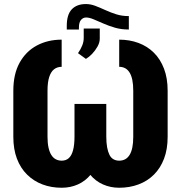

<svg xmlns="http://www.w3.org/2000/svg" viewBox="-20 -904 903 935"><path d="M605 -825.7H607.4V-760.3H605.5Q570.8 -760.3 540.3 -769Q509.8 -777.8 483.2 -789.6Q456.5 -801.3 435.5 -810.1Q414.6 -818.8 399.4 -818.8Q384.8 -818.8 374.5 -807.1Q364.3 -795.4 364.3 -769V-760.3H305.2V-778.3Q305.2 -833 329.6 -858.6Q354 -884.3 398.4 -884.3Q420.9 -884.3 444.1 -875.5Q467.3 -866.7 492.7 -855Q518.1 -843.3 545.9 -834.5Q573.7 -825.7 605 -825.7ZM398.4 -617.2 359.9 -645Q373.5 -665 380.6 -682.9Q387.7 -700.7 387.7 -718.8V-765.1H465.8V-715.3Q465.8 -696.8 454.8 -677.2Q443.8 -657.7 428.7 -641.8Q413.6 -626 398.4 -617.2ZM280.3 -710.9V-578.6Q258.8 -578.6 243.4 -566.7Q228 -554.7 219.7 -529.1Q211.4 -503.4 211.4 -462.4V-237.8Q211.4 -207 216.3 -185.1Q221.2 -163.1 230 -149.2Q238.8 -135.3 251.7 -128.4Q264.6 -121.6 280.3 -121.6Q301.3 -121.6 314.9 -133.8Q328.6 -146 335.7 -172.1Q342.8 -198.2 342.8 -239.7V-397.9H478V-239.7Q478 -179.2 463.1 -132.6Q448.2 -85.9 421.9 -54Q395.5 -22 359.4 -5.9Q323.2 10.3 280.3 10.3Q229.5 10.3 186.8 -5.9Q144 -22 112.1 -53.5Q80.1 -85 62.5 -131.1Q44.9 -177.2 44.9 -237.8V-462.4Q44.9 -543 75.4 -598.4Q106 -653.8 159.4 -682.4Q212.9 -710.9 280.3 -710.9ZM560.5 -578.6V-710.9Q611.3 -710.9 654.5 -694.8Q697.8 -678.7 729.5 -647.2Q761.2 -615.7 778.8 -569.3Q796.4 -522.9 796.4 -462.4V-237.8Q796.4 -177.2 778.8 -131.1Q761.2 -85 729.5 -53.5Q697.8 -22 654.5 -5.9Q611.3 10.3 560.5 10.3Q518.1 10.3 481.4 -5.9Q444.8 -22 418.5 -54Q392.1 -85.9 377.2 -132.6Q362.3 -179.2 362.3 -239.7V-397.9H497.6V-239.7Q497.6 -208.5 501.7 -186.3Q505.9 -164.1 513.2 -149.7Q520.5 -135.3 532.7 -128.4Q544.9 -121.6 560.5 -121.6Q576.7 -121.6 589.4 -128.4Q602.1 -135.3 610.8 -149.2Q619.6 -163.1 624.3 -185.1Q628.9 -207 628.9 -237.8V-462.4Q628.9 -493.2 624.3 -515.1Q619.6 -537.1 610.8 -551Q602.1 -564.9 589.4 -571.8Q576.7 -578.6 560.5 -578.6Z"/></svg>

Font: Roboto Condensed Black
Style: Regular
Weight: 900
Designer: Christian Robertson
Foundry: Google
Version: Version 3.008; 2023